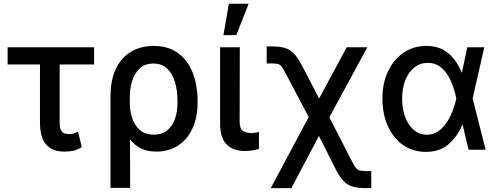

<svg xmlns="http://www.w3.org/2000/svg" viewBox="-20 -797 2652 1022"><path d="M480.8 -545.5V-453.8H297.6V-143.1Q297.6 -115.4 305.4 -102.6Q313.2 -89.8 325.1 -86.5Q337 -83.1 349.4 -83.1Q363.6 -83.1 375 -87.4Q386.4 -91.6 395.2 -95.9L415.5 -14.2Q391.7 1.1 369.7 5.5Q347.7 9.9 322.4 9.9Q259.6 9.9 226.2 -27Q192.8 -63.9 192.8 -146.3V-453.8H20.6V-545.5Z M568.2 203.1V-282.7Q568.2 -372.5 597.7 -432.4Q627.1 -492.2 678.8 -522.4Q730.5 -552.6 797.2 -552.6Q875 -552.6 927 -514.9Q979 -477.3 1005.3 -411Q1031.6 -344.8 1031.6 -258.5V-248.6Q1031.6 -172.6 1005 -114.3Q978.3 -56.1 929.2 -23.1Q880 9.9 811.8 9.9Q763.8 9.9 729.9 -7.1Q696 -24.1 671.9 -55.4L672.9 203.1ZM671.2 -236.5Q672.2 -203.1 684.3 -166.7Q696.4 -130.3 723.9 -105.3Q751.4 -80.3 798.7 -80.3Q843.4 -80.3 871.3 -103.9Q899.1 -127.5 911.9 -166Q924.7 -204.5 924.7 -248.6V-258.5Q924.7 -314.6 911.4 -360.1Q898.1 -405.5 869.7 -432.2Q841.3 -458.8 795.8 -458.8Q751.1 -458.8 723.4 -432.5Q695.7 -406.2 683.1 -365.1Q670.5 -323.9 670.8 -279.1Z M1151.6 -545.5H1256.4L1255.7 -147Q1256 -110.4 1274.3 -99.6Q1292.6 -88.8 1316.8 -88.8Q1328.5 -88.8 1340.4 -90.9Q1352.3 -93 1358.3 -94.5V-4.6Q1345.2 -0.4 1325.8 3.2Q1306.5 6.7 1281.2 6.7Q1224.1 6.7 1187.9 -26.6Q1151.6 -60 1151.6 -141ZM1169.4 -610.1 1198.2 -777H1303.6L1237.9 -610.1Z M1421.2 204.5 1623.2 -174 1502.1 -403.4Q1487.9 -430.4 1479.4 -441.9Q1470.9 -453.5 1459.2 -456.3Q1447.4 -459.2 1424 -459.2H1399.5V-550.1H1424Q1468 -550.1 1496.3 -541.7Q1524.5 -533.4 1545.5 -510.8Q1566.4 -488.3 1588.4 -446L1678.6 -272.7L1825.6 -545.5H1935.4L1733 -172.6L1854 62.9Q1866.1 86.6 1875 97.3Q1883.9 108 1896.5 110.8Q1909.1 113.6 1931.8 113.6H1956.3V204.5H1931.8Q1887.8 204.5 1859 196.7Q1830.3 188.9 1809.5 167.4Q1788.7 146 1767.8 105.5L1677.6 -73.2L1530.9 204.5Z M2244.3 11.4Q2176.1 10.7 2124.6 -25.7Q2073.2 -62.1 2044.4 -126.1Q2015.6 -190 2015.6 -272.7Q2015.6 -355.1 2045.8 -418.1Q2076 -481.2 2128.7 -516.9Q2181.5 -552.6 2248.9 -552.6Q2321 -552.6 2366.8 -513.1Q2412.6 -473.7 2437.5 -410.5H2438.6L2467.3 -545.5H2557.9L2495.7 -272.7L2565 0H2474.1L2442.5 -133.2H2440.7Q2414.8 -70 2367.2 -28.9Q2319.6 12.1 2244.3 11.4ZM2409.1 -272.7 2408.7 -274.1Q2403.4 -300.4 2392.9 -332.7Q2382.5 -365.1 2364.9 -394.5Q2347.3 -424 2320.8 -443.2Q2294.4 -462.4 2257.1 -462.4Q2216.3 -462.4 2185.5 -438Q2154.8 -413.7 2137.6 -370.7Q2120.4 -327.8 2120.4 -272Q2120.4 -217 2136.9 -173.5Q2153.4 -130 2182.9 -104.9Q2212.4 -79.9 2251.8 -79.9Q2287.6 -79.9 2314.6 -99.4Q2341.6 -119 2360.4 -149.1Q2379.3 -179.3 2391.2 -212.2Q2403.1 -245 2408.7 -271.3Z"/></svg>

Font: Inter Zeller Medium
Style: Regular
Weight: 500
Designer: Rasmus Andersson; Joe Bland
Foundry: zeller
Version: Version 3.015;git-dec3a8cb1